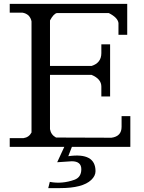

<svg xmlns="http://www.w3.org/2000/svg" viewBox="-20 -755 740 987"><path d="M228 212H288Q405 212 449 170Q471 149 471 125Q471 28 331 48L355 -14H317L274 79L349 74Q398 74 398 115Q398 156 363 169Q299 192 236 180ZM237 -416V-650Q256 -685 273 -688H539Q585 -665 589 -637V-576H634V-735H30V-690H95Q114 -687 127 -675Q139 -662 142 -645V-74Q129 -49 101 -45H30V0H650V-158H605V-103Q605 -54 553 -47L268 -48Q242 -62 237 -91V-370H451Q501 -349 501 -310V-259H546V-527H501V-482Q501 -432 451 -416Z"/></svg>

Font: Sawarabi Mincho
Style: Regular
Weight: 400
Version: Version 1.082; ttfautohint (v1.8.4.7-5d5b)